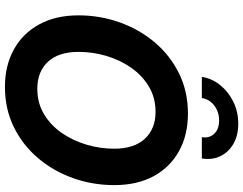

<svg xmlns="http://www.w3.org/2000/svg" viewBox="-125 -861 998 788"><g transform="rotate(90 374.0 -467.0)"><path d="M336.9 11.7Q249.5 11.7 183.3 -24.7Q117.2 -61 80.1 -128.9Q43 -196.8 43 -290Q43 -378.4 71.8 -459.2Q100.6 -540 153.8 -603Q207 -666 281 -702.6Q355 -739.3 446.3 -739.3Q533.7 -739.3 599.9 -702.9Q666 -666.5 702.9 -598.9Q739.7 -531.2 739.7 -437Q739.7 -347.7 710.7 -266.8Q681.6 -186 628.2 -123.3Q574.7 -60.5 500.7 -24.4Q426.8 11.7 336.9 11.7ZM343.8 -121.1Q402.8 -121.1 448.7 -148.7Q494.6 -176.3 526.1 -222.2Q557.6 -268.1 574 -324Q590.3 -379.9 590.3 -436Q590.3 -519 549.3 -562.7Q508.3 -606.4 439.5 -606.4Q380.9 -606.4 335 -578.9Q289.1 -551.3 257.3 -505.4Q225.6 -459.5 209.2 -403.6Q192.9 -347.7 192.9 -291Q192.9 -208.5 233.6 -164.8Q274.4 -121.1 343.8 -121.1ZM487.3 -945.8Q536.1 -945.8 570.6 -925.8Q605 -905.8 621.1 -872.1Q637.2 -838.4 630.4 -796.4H543Q547.9 -827.6 528.8 -847.4Q509.8 -867.2 474.6 -867.2Q439 -867.2 413.1 -847.4Q387.2 -827.6 382.3 -796.4H295.4Q302.2 -838.4 329.6 -872.1Q356.9 -905.8 397.9 -925.8Q439 -945.8 487.3 -945.8Z"/></g></svg>

Font: Inter Display
Style: Bold Italic
Weight: 700
Italic angle: -9.39999°
Designer: Rasmus Andersson
Foundry: rsms
Version: Version 4.000;git-a52131595